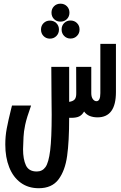

<svg xmlns="http://www.w3.org/2000/svg" viewBox="-20 -782 640 1016"><path d="M8 -17.5Q8 -61.5 15.8 -102.5Q23.5 -143.5 39.5 -208L43.5 -223.5H144.5Q121 -158.5 113.2 -121.2Q105.5 -84 104.5 -57.5Q102 -11.5 102 7.5Q102 60.5 117.2 93Q132.5 125.5 174.5 125.5Q204 125.5 220.8 102Q237.5 78.5 245.5 14Q253.5 -50.5 253.5 -174.5Q253.5 -202.5 252.5 -277.5Q251.5 -343.5 251.5 -428H346V-243Q366.5 -246 375.2 -256Q384 -266 383.5 -290.5L383 -428H463V-289Q463 -269 471.2 -257.8Q479.5 -246.5 490.5 -246.5Q511 -246.5 511 -289V-550H593.5V-295Q593.5 -161 496 -161Q473.5 -161 455 -168.2Q436.5 -175.5 425 -192Q414.5 -173.5 399.2 -166Q384 -158.5 357 -158.5H346Q346 -34.5 335.2 43.2Q324.5 121 289.5 167.5Q254.5 214 185 214Q129.5 214 89.5 184.8Q49.5 155.5 28.8 103.2Q8 51 8 -17.5ZM252.5 -715Q252.5 -735.5 266 -749Q279.5 -762.5 300 -762.5Q320.5 -762.5 334 -749Q347.5 -735.5 347.5 -715Q347.5 -694.5 334 -681Q320.5 -667.5 300 -667.5Q279.5 -667.5 266 -681Q252.5 -694.5 252.5 -715ZM197 -625.5Q197 -646 210.5 -659.5Q224 -673 244 -673Q264.5 -673 278.2 -659.5Q292 -646 292 -625.5Q292 -605 278.2 -591.2Q264.5 -577.5 244 -577.5Q224 -577.5 210.5 -591.2Q197 -605 197 -625.5ZM306 -626Q306 -646.5 319.5 -660Q333 -673.5 353 -673.5Q373.5 -673.5 387.2 -660Q401 -646.5 401 -626Q401 -605.5 387.2 -591.8Q373.5 -578 353 -578Q333 -578 319.5 -591.8Q306 -605.5 306 -626Z"/></svg>

Font: JuliaMono BoldItalic
Style: Regular
Weight: 700
Italic angle: -9°
Monospace: yes
Designer: cormullion
Foundry: corm
Version: Version 0.049; ttfautohint (v1.8.4)